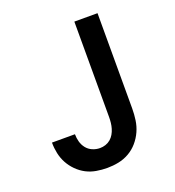

<svg xmlns="http://www.w3.org/2000/svg" viewBox="-126 -769 801 880"><g transform="rotate(-20 275.0 -329.0)"><path d="M248 12Q222 12 195.5 7.5Q169 3 146 -9Q123 -21 104 -40Q85 -59 72.5 -82Q60 -105 54.5 -131Q49 -157 49 -183V-184H161Q161 -165 166 -147Q171 -129 182.5 -114.5Q194 -100 211.5 -92.5Q229 -85 248 -85Q262 -85 275.5 -89.5Q289 -94 299.5 -103Q310 -112 317 -124Q324 -136 328 -149.5Q332 -163 333.5 -177Q335 -191 335 -205V-670H448V-205Q448 -177 444 -149Q440 -121 428.5 -95.5Q417 -70 398.5 -48.5Q380 -27 355.5 -13Q331 1 303.5 6.5Q276 12 248 12Z"/></g></svg>

Font: Lode Term
Style: Bold
Weight: 700
Monospace: yes
Designer: Belleve Invis
Foundry: Belleve Invis
Version: Version 29.2.0